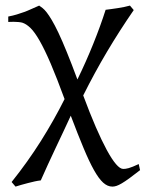

<svg xmlns="http://www.w3.org/2000/svg" viewBox="-20 -489 526 694"><path d="M486.3 126Q463.4 144 447.5 155.5Q431.6 167 420.4 173.6Q409.2 180.2 401.1 182.9Q393.1 185.5 386.2 185.5Q368.7 185.5 352.8 171.1Q336.9 156.7 319.6 125.7Q302.2 94.7 282 46.1Q261.7 -2.4 235.8 -70.8Q224.6 -46.4 210.7 -16.8Q196.8 12.7 182.1 43.7Q167.5 74.7 153.3 105.5Q139.2 136.2 127.4 163.1Q117.7 164.1 105.7 166.7Q93.8 169.4 81.3 172.6Q68.8 175.8 56.9 179.2Q44.9 182.6 36.1 185.5L22 168.9Q80.1 96.2 127.7 20.8Q175.3 -54.7 213.4 -130.9Q185.5 -207 163.6 -258.3Q141.6 -309.6 123.5 -341.3Q105.5 -373 90.1 -387.9Q74.7 -402.8 60.1 -407.2Q54.2 -408.7 45.9 -409.4Q37.6 -410.2 29.3 -410.2Q20 -410.2 9.8 -409.7V-429.2Q27.3 -432.6 41 -436.8Q54.7 -440.9 67.4 -445.6Q80.1 -450.2 92.8 -456.1Q105.5 -461.9 121.6 -468.8Q127.4 -464.8 134 -459.7Q140.6 -454.6 148.7 -444.3Q156.7 -434.1 167.2 -416.5Q177.7 -398.9 191.2 -370.6Q204.6 -342.3 221.4 -301Q238.3 -259.8 259.8 -201.7Q291 -265.6 317.1 -330.6Q343.3 -395.5 361.8 -453.6Q371.1 -454.6 382.6 -456.3Q394 -458 406 -459.7Q418 -461.4 429.4 -463.9Q440.9 -466.3 449.7 -468.8L463.4 -452.6Q411.6 -377.4 366.7 -301.8Q321.8 -226.1 280.8 -144Q304.7 -79.6 326.2 -30Q347.7 19.5 366 53.2Q384.3 86.9 399.2 104.2Q414.1 121.6 425.3 121.6Q429.2 121.6 433.8 121.1Q438.5 120.6 445.1 118.7Q451.7 116.7 460.4 113.3Q469.2 109.9 481.4 104Z"/></svg>

Font: Gentium Plus
Style: Regular
Weight: 400
Designer: J. Victor Gaultney, Annie Olsen, Iska Routamaa
Foundry: SIL International
Version: Version 1.510